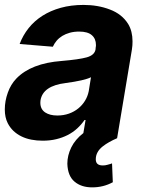

<svg xmlns="http://www.w3.org/2000/svg" viewBox="-32 -573 632 796"><path d="M350.1 203.8Q305 203.8 277 180Q248.9 156.6 247.2 105.8Q247.2 71.7 263.3 38.5Q279.5 5.3 313.6 -21.3L322.8 -75.6H318.5Q305.4 -56.5 288 -40.5Q270.6 -24.5 248.8 -13.3Q226.9 -2.1 201 4.1Q175.1 10.3 144.9 10.3Q120.4 10.3 98.2 6Q76 1.8 57.4 -7.3Q38.7 -16.3 24.1 -30Q9.6 -43.7 0 -62.5Q-12.1 -86.3 -12.1 -119.3Q-12.1 -153.8 0.4 -188.9Q12.4 -223 35.9 -247.5Q96.9 -310.7 223.7 -320.3Q295.1 -326.3 327.4 -335.2Q360.8 -344.5 364.3 -369.3Q364.3 -372.2 364.5 -374.3Q364.7 -376.4 365.1 -378.2Q365.4 -380 365.6 -381.9Q365.8 -383.9 365.8 -386.4Q365.8 -412.3 348.7 -427.2Q331.7 -442.1 296.2 -442.1Q274.9 -442.1 257.5 -437.3Q240.1 -432.5 226.4 -424.2Q212.7 -415.8 202.9 -404.3Q193.2 -392.8 187.1 -379.3L49.4 -390.6Q62.9 -426.5 86.6 -456.3Q110.4 -486.2 143.8 -507.5Q177.2 -528.8 220 -540.7Q262.8 -552.6 314.3 -552.6Q374.3 -552.6 424 -533.4Q473.7 -514.6 499.3 -473.7Q517.4 -443.9 517.4 -401.6Q517.4 -393.5 516.9 -385.1Q516.3 -376.8 514.9 -367.9L453.5 0Q435.4 7.8 420.6 16.2Q405.9 24.5 394.2 33.7Q365.1 56.5 365.1 87.4Q365.1 112.9 393.8 112.9Q404.8 112.9 412.6 110.4Q428.6 106.2 431.1 104.8L432.5 104.4L435.7 182.5Q396.7 203.8 350.1 203.8ZM205.6 -94.1Q231.5 -94.1 253.6 -101.9Q275.6 -109.7 292.4 -123.4Q309.3 -137.1 320.5 -155.4Q331.7 -173.7 335.9 -195L345.2 -252.8Q318.5 -239.3 240.1 -228.7Q146 -217.3 136 -157.3Q135.7 -154.5 135.5 -151.8Q135.3 -149.1 135.3 -146.7Q135.3 -120.4 155.2 -106.9Q174.7 -94.1 205.6 -94.1Z"/></svg>

Font: Linik Sans
Style: Bold Italic
Weight: 700
Italic angle: 9°
Designer: Fonts by Rasmus Andersson / Changes by Cristiano Sobral with parts from Marc Monis
Foundry: rsms
Version: Version 3.020; ttfautohint (v1.6)